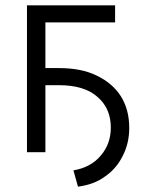

<svg xmlns="http://www.w3.org/2000/svg" viewBox="-20 -568 567 719"><path d="M150 -484V-313H201Q285 -313 342 -285Q401 -257 433 -207Q464 -157 464 -89Q464 -32 440 15Q416 64 373 93Q333 123 272 131L255 70Q320 59 357 15Q395 -29 395 -90Q395 -163 344 -206Q295 -249 201 -249H150V2H81V-548H411V-484Z"/></svg>

Font: Sinter Normal
Style: Regular
Weight: 350
Foundry: Adobe & rsms
Version: Version 1.000